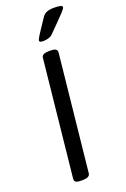

<svg xmlns="http://www.w3.org/2000/svg" viewBox="-172 -962 666 1018"><g transform="rotate(-20 161.5 -453.5)"><path d="M181 -702Q196 -702 204 -699.5Q212 -697 215.5 -692Q219 -687 219 -680L150 -20Q147 2 108 2H100Q85 2 76.5 -0.5Q68 -3 65 -8Q62 -13 62 -20L131 -680Q133 -702 173 -702ZM276 -909Q323 -909 323 -897Q323 -893 319.5 -887.5Q316 -882 305.5 -870.5Q295 -859 274 -837.5Q253 -816 217 -780Q208 -771 193.5 -766.5Q179 -762 164 -762Q153 -762 147.5 -764.5Q142 -767 142 -771Q142 -775 147.5 -785.5Q153 -796 168 -818.5Q183 -841 211 -883Q221 -897 236.5 -903Q252 -909 276 -909Z"/></g></svg>

Font: Asap VF Beta
Style: Italic
Weight: 400
Italic angle: -6°
Designer: Pablo Cosgaya
Foundry: Pablo Cosgaya
Version: Version 1.007